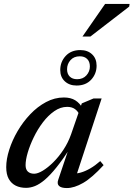

<svg xmlns="http://www.w3.org/2000/svg" viewBox="-20 -941 676 972"><path d="M275 -31.5 331 -197.5H339.5Q299 -135 266.5 -94.5Q234 -54 207.2 -31.2Q180.5 -8.5 157.2 0.8Q134 10 112 10Q82 10 59.5 -1.2Q37 -12.5 24.2 -35.5Q11.5 -58.5 11.5 -95Q11.5 -135.5 26.8 -183.2Q42 -231 69.2 -277.5Q96.5 -324 133 -362.5Q169.5 -401 213 -424.2Q256.5 -447.5 303.5 -447.5Q338 -447.5 361 -433.2Q384 -419 401 -389.5L382 -360Q375 -377.5 359.5 -388.8Q344 -400 320 -400Q286 -400 254.8 -378.2Q223.5 -356.5 197 -321.5Q170.5 -286.5 151 -246.2Q131.5 -206 120.5 -168.8Q109.5 -131.5 109.5 -105Q109.5 -83 121.2 -72.2Q133 -61.5 153 -61.5Q171 -61.5 196.8 -77Q222.5 -92.5 250 -119.8Q277.5 -147 301.5 -183.5Q325.5 -220 340 -261.5L394 -417.5L453.5 -442.5H494.5L361 -36L347 -63Q366 -61 389 -67.5Q412 -74 437 -88.5Q462 -103 487.5 -125.5L504.5 -105Q446 -41 401 -15Q356 11 318.5 11Q290 11 278.8 0.2Q267.5 -10.5 275 -31.5ZM386.5 -687.5Q423.5 -687.5 446.2 -666Q469 -644.5 469 -608.5Q469 -567.5 441.8 -537.8Q414.5 -508 367.5 -508Q331 -508 308 -529.5Q285 -551 285 -586.5Q285 -628 312.5 -657.8Q340 -687.5 386.5 -687.5ZM370.5 -540Q400 -540 417.5 -559.5Q435 -579 435 -604.5Q435 -629 421.2 -642.5Q407.5 -656 384 -656Q354 -656 336.8 -636.5Q319.5 -617 319.5 -590.5Q319.5 -567 333 -553.5Q346.5 -540 370.5 -540ZM397.5 -756 512 -921H636L634 -907.5L437.5 -756Z"/></svg>

Font: Newsreader 16pt 16pt Medium
Style: Italic
Weight: 500
Italic angle: -17°
Version: Version 1.003